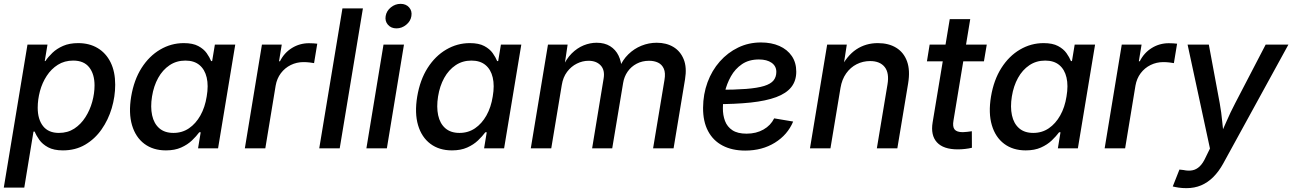

<svg xmlns="http://www.w3.org/2000/svg" viewBox="-29 -771 6717 998"><path d="M-9.3 204.1 113.8 -539.1H217.8L203.6 -453.6H207Q221.2 -475.1 243.7 -496.6Q266.1 -518.1 299.1 -532.5Q332 -546.9 377.4 -546.9Q435.5 -546.9 478.8 -521Q522 -495.1 545.9 -446.8Q569.8 -398.4 569.8 -330.6Q569.8 -269.5 551.8 -208.7Q533.7 -147.9 499 -98.4Q464.4 -48.8 413.8 -19Q363.3 10.7 297.9 10.7Q250.5 10.7 220.9 -5.4Q191.4 -21.5 175.3 -44.2Q159.2 -66.9 151.4 -86.9H145L97.2 204.1ZM276.9 -80.1Q322.8 -80.1 357.2 -102.5Q391.6 -125 415 -161.9Q438.5 -198.7 450.4 -241.9Q462.4 -285.2 462.4 -327.1Q462.4 -385.7 434.8 -420.9Q407.2 -456.1 351.6 -456.1Q306.2 -456.1 271.7 -434.3Q237.3 -412.6 213.9 -376.7Q190.4 -340.8 178.7 -297.4Q167 -253.9 167 -210.9Q167 -150.9 194.8 -115.5Q222.7 -80.1 276.9 -80.1Z M833.5 10.7Q767.1 10.7 721.4 -23.4Q675.8 -57.6 657.2 -120.4Q638.7 -183.1 652.8 -269Q667.5 -356 707 -418Q746.6 -480 803.7 -513.4Q860.8 -546.9 926.3 -546.9Q973.1 -546.9 1001.5 -531.7Q1029.8 -516.6 1045.2 -494.9Q1060.5 -473.1 1068.4 -453.6H1073.7L1087.9 -539.1H1193.8L1104.5 0H1000.5L1014.2 -83.5H1006.8Q991.7 -63 968.8 -41Q945.8 -19 912.6 -4.2Q879.4 10.7 833.5 10.7ZM872.6 -80.1Q918 -80.1 953.4 -104.2Q988.8 -128.4 1012.7 -170.9Q1036.6 -213.4 1045.4 -269.5Q1055.2 -326.2 1045.4 -367.9Q1035.6 -409.7 1007.8 -432.9Q980 -456.1 934.6 -456.1Q888.2 -456.1 852.3 -431.9Q816.4 -407.7 793.2 -366Q770 -324.2 761.2 -269.5Q752.4 -214.8 761.7 -171.9Q771 -128.9 798.8 -104.5Q826.7 -80.1 872.6 -80.1Z M1243.7 0 1332.5 -539.1H1435.5L1421.4 -452.6H1426.3Q1448.2 -496.6 1488.5 -521.5Q1528.8 -546.4 1577.1 -546.4Q1587.4 -546.4 1599.9 -545.7Q1612.3 -544.9 1620.1 -543.9L1603.5 -442.9Q1596.2 -444.3 1580.6 -446.3Q1564.9 -448.2 1548.3 -448.2Q1513.2 -448.2 1482.4 -433.1Q1451.7 -418 1430.9 -390.4Q1410.2 -362.8 1403.8 -325.7L1350.1 0Z M1857.4 -727.5 1736.8 0H1630.4L1751 -727.5Z M1875.5 0 1964.4 -539.1H2070.8L1981.9 0ZM2031.7 -623.5Q2003.9 -623.5 1987.5 -642.3Q1971.2 -661.1 1975.6 -687.5Q1980 -714.4 2002.7 -732.7Q2025.4 -751 2053.2 -751Q2081.1 -751 2097.4 -732.7Q2113.8 -714.4 2109.4 -687.5Q2105.5 -661.1 2082.5 -642.3Q2059.6 -623.5 2031.7 -623.5Z M2320.3 10.7Q2253.9 10.7 2208.3 -23.4Q2162.6 -57.6 2144 -120.4Q2125.5 -183.1 2139.6 -269Q2154.3 -356 2193.8 -418Q2233.4 -480 2290.5 -513.4Q2347.7 -546.9 2413.1 -546.9Q2460 -546.9 2488.3 -531.7Q2516.6 -516.6 2532 -494.9Q2547.4 -473.1 2555.2 -453.6H2560.5L2574.7 -539.1H2680.7L2591.3 0H2487.3L2501 -83.5H2493.7Q2478.5 -63 2455.6 -41Q2432.6 -19 2399.4 -4.2Q2366.2 10.7 2320.3 10.7ZM2359.4 -80.1Q2404.8 -80.1 2440.2 -104.2Q2475.6 -128.4 2499.5 -170.9Q2523.4 -213.4 2532.2 -269.5Q2542 -326.2 2532.2 -367.9Q2522.5 -409.7 2494.6 -432.9Q2466.8 -456.1 2421.4 -456.1Q2375 -456.1 2339.1 -431.9Q2303.2 -407.7 2280 -366Q2256.8 -324.2 2248 -269.5Q2239.3 -214.8 2248.5 -171.9Q2257.8 -128.9 2285.6 -104.5Q2313.5 -80.1 2359.4 -80.1Z M2730 0 2819.3 -539.1H2921.4L2903.3 -416.5L2894.5 -419.4Q2914.1 -464.8 2942.6 -493.2Q2971.2 -521.5 3004.6 -535.2Q3038.1 -548.8 3072.3 -548.8Q3113.8 -548.8 3142.3 -531Q3170.9 -513.2 3186 -482.2Q3201.2 -451.2 3202.6 -410.2L3189.5 -417Q3207 -459.5 3237.1 -488.8Q3267.1 -518.1 3305.2 -533.4Q3343.3 -548.8 3384.8 -548.8Q3434.6 -548.8 3471.2 -526.9Q3507.8 -504.9 3524.9 -462.6Q3542 -420.4 3531.7 -358.4L3472.2 0H3365.7L3424.8 -355Q3431.2 -392.1 3421.4 -414.1Q3411.6 -436 3391.4 -445.6Q3371.1 -455.1 3345.2 -455.1Q3309.1 -455.1 3280.3 -439.9Q3251.5 -424.8 3233.4 -398.7Q3215.3 -372.6 3210 -339.8L3153.3 0H3048.8L3108.4 -361.8Q3116.2 -406.2 3093.5 -430.7Q3070.8 -455.1 3030.3 -455.1Q2999 -455.1 2969.5 -440.4Q2939.9 -425.8 2918.7 -397.7Q2897.5 -369.6 2891.1 -329.1L2836.4 0Z M3844.7 11.7Q3776.4 11.7 3727.1 -14.2Q3677.7 -40 3651.4 -89.8Q3625 -139.6 3625.5 -210.9Q3626 -281.7 3648.7 -343.3Q3671.4 -404.8 3712.4 -451.2Q3753.4 -497.6 3807.9 -523.9Q3862.3 -550.3 3926.3 -550.3Q3981 -550.3 4022.2 -532Q4063.5 -513.7 4086.7 -479.7Q4109.9 -445.8 4109.9 -398.4Q4109.9 -350.6 4084 -318.1Q4058.1 -285.6 4005.6 -266.1Q3953.1 -246.6 3873.3 -238Q3793.5 -229.5 3685.5 -229.5L3698.7 -304.2Q3789.6 -304.2 3849.1 -308.8Q3908.7 -313.5 3943.1 -324.2Q3977.5 -335 3991.9 -353Q4006.3 -371.1 4006.3 -397.5Q4006.3 -427.2 3981.9 -444.6Q3957.5 -461.9 3915.5 -461.9Q3863.8 -461.9 3827.9 -437.5Q3792 -413.1 3770.3 -374.3Q3748.5 -335.4 3738.5 -292Q3728.5 -248.5 3728.5 -209.5Q3728 -172.9 3739.5 -142.3Q3751 -111.8 3778.1 -94Q3805.2 -76.2 3851.6 -76.2Q3901.9 -76.2 3939.5 -97.7Q3977.1 -119.1 3995.1 -155.8L4093.8 -139.2Q4064.9 -70.3 3998.8 -29.3Q3932.6 11.7 3844.7 11.7Z M4339.8 -314 4287.6 0H4181.2L4270.5 -539.1H4372.6L4352.1 -406.7L4337.4 -410.2Q4372.6 -481.4 4421.9 -514.2Q4471.2 -546.9 4533.7 -546.9Q4590.3 -546.9 4629.6 -522.7Q4668.9 -498.5 4685.8 -451.9Q4702.6 -405.3 4691.4 -337.4L4635.3 0H4528.8L4584 -331.5Q4594.2 -391.6 4569.6 -422.6Q4544.9 -453.6 4493.7 -453.6Q4456.5 -453.6 4424.1 -437.3Q4391.6 -420.9 4369.4 -389.6Q4347.2 -358.4 4339.8 -314Z M5100.1 -539.1 5085.4 -452.1H4789.1L4803.2 -539.1ZM4907.7 -671.4H5014.2L4927.2 -145Q4921.4 -112.3 4932.9 -98.1Q4944.3 -84 4975.6 -84Q4984.4 -84 4998.3 -85.7Q5012.2 -87.4 5022.5 -88.9L5022.9 -2.9Q5006.8 1 4987.3 3.2Q4967.8 5.4 4949.2 5.4Q4874.5 5.4 4841.1 -31.2Q4807.6 -67.9 4818.8 -135.3Z M5302.7 10.7Q5236.3 10.7 5190.7 -23.4Q5145 -57.6 5126.5 -120.4Q5107.9 -183.1 5122.1 -269Q5136.7 -356 5176.3 -418Q5215.8 -480 5272.9 -513.4Q5330.1 -546.9 5395.5 -546.9Q5442.4 -546.9 5470.7 -531.7Q5499 -516.6 5514.4 -494.9Q5529.8 -473.1 5537.6 -453.6H5543L5557.1 -539.1H5663.1L5573.7 0H5469.7L5483.4 -83.5H5476.1Q5460.9 -63 5438 -41Q5415 -19 5381.8 -4.2Q5348.6 10.7 5302.7 10.7ZM5341.8 -80.1Q5387.2 -80.1 5422.6 -104.2Q5458 -128.4 5481.9 -170.9Q5505.9 -213.4 5514.6 -269.5Q5524.4 -326.2 5514.6 -367.9Q5504.9 -409.7 5477.1 -432.9Q5449.2 -456.1 5403.8 -456.1Q5357.4 -456.1 5321.5 -431.9Q5285.6 -407.7 5262.5 -366Q5239.3 -324.2 5230.5 -269.5Q5221.7 -214.8 5231 -171.9Q5240.2 -128.9 5268.1 -104.5Q5295.9 -80.1 5341.8 -80.1Z M5712.9 0 5801.8 -539.1H5904.8L5890.6 -452.6H5895.5Q5917.5 -496.6 5957.8 -521.5Q5998 -546.4 6046.4 -546.4Q6056.6 -546.4 6069.1 -545.7Q6081.5 -544.9 6089.4 -543.9L6072.8 -442.9Q6065.4 -444.3 6049.8 -446.3Q6034.2 -448.2 6017.6 -448.2Q5982.4 -448.2 5951.7 -433.1Q5920.9 -418 5900.1 -390.4Q5879.4 -362.8 5873 -325.7L5819.3 0Z M6066.9 198.2 6101.6 110.4 6123 112.8Q6147.9 118.2 6168.7 114.3Q6189.5 110.4 6206.8 94Q6224.1 77.6 6238.3 45.9L6260.3 1L6144 -539.1H6254.4L6311 -234.9Q6319.8 -186 6324.2 -137.5Q6328.6 -88.9 6334.5 -40.5H6302.2Q6324.2 -88.9 6345.2 -137.7Q6366.2 -186.5 6391.6 -234.9L6549.8 -539.1H6668L6329.1 79.1Q6306.2 120.6 6277.6 149.2Q6249 177.7 6214.4 192.4Q6179.7 207 6137.7 207Q6115.7 207 6096.9 204.1Q6078.1 201.2 6066.9 198.2Z"/></svg>

Font: Inter 18pt Medium
Style: Italic
Weight: 500
Italic angle: -9.3988°
Designer: Rasmus Andersson
Foundry: rsms
Version: Version 4.001;git-66647c0bb